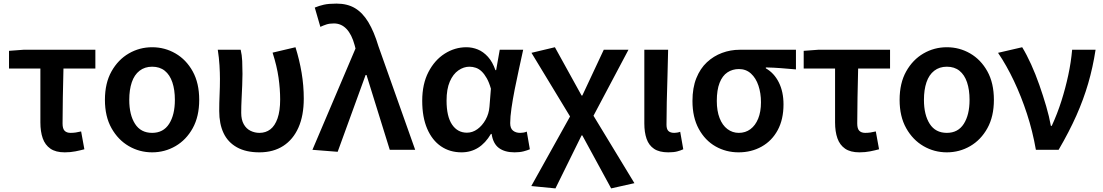

<svg xmlns="http://www.w3.org/2000/svg" viewBox="-20 -831 6117 1065"><path d="M339 14Q289 14 259.5 -6.5Q230 -27 217 -64Q204 -101 204 -152V-451H30V-549L110 -555H509V-451H332Q330 -369 328.5 -290Q327 -211 327 -146Q327 -117 338.5 -105.5Q350 -94 371 -94Q386 -94 400 -96Q414 -98 430 -102L448 -3Q426 3 398.5 8.5Q371 14 339 14Z M824 14Q754 14 694.5 -20.5Q635 -55 598.5 -120Q562 -185 562 -277Q562 -370 598.5 -435Q635 -500 694.5 -534.5Q754 -569 824 -569Q894 -569 953.5 -534.5Q1013 -500 1049 -435Q1085 -370 1085 -277Q1085 -185 1049 -120Q1013 -55 953.5 -20.5Q894 14 824 14ZM824 -94Q886 -94 918 -144Q950 -194 950 -277Q950 -333 936 -374.5Q922 -416 894 -438.5Q866 -461 824 -461Q783 -461 754 -438.5Q725 -416 711 -374.5Q697 -333 697 -277Q697 -194 729 -144Q761 -94 824 -94Z M1419 14Q1344 14 1294 -14Q1244 -42 1220 -93Q1196 -144 1196 -215Q1196 -260 1198 -304.5Q1200 -349 1200 -393Q1200 -427 1197.5 -468.5Q1195 -510 1188 -555H1315Q1322 -526 1323.5 -492.5Q1325 -459 1325 -421Q1325 -395 1323.5 -358Q1322 -321 1320 -281Q1318 -241 1318 -205Q1318 -167 1332 -142Q1346 -117 1369.5 -105.5Q1393 -94 1419 -94Q1454 -94 1479.5 -113.5Q1505 -133 1519.5 -174.5Q1534 -216 1534 -279Q1534 -337 1525 -400.5Q1516 -464 1492 -539L1619 -569Q1641 -499 1653 -427.5Q1665 -356 1665 -284Q1665 -190 1635.5 -123.5Q1606 -57 1551 -21.5Q1496 14 1419 14Z M1853 11 1713 0 1952 -562 1947 -581Q1931 -640 1902 -670.5Q1873 -701 1832 -701Q1808 -701 1791 -695.5Q1774 -690 1757 -682L1726 -789Q1750 -799 1776.5 -805Q1803 -811 1847 -811Q1907 -811 1949.5 -785.5Q1992 -760 2023.5 -707.5Q2055 -655 2079 -575L2283 0H2142L2013 -415H2008Z M2540 14Q2475 14 2426 -19.5Q2377 -53 2349.5 -117Q2322 -181 2322 -272Q2322 -365 2356.5 -431.5Q2391 -498 2447 -533.5Q2503 -569 2567 -569Q2600 -569 2630.5 -556.5Q2661 -544 2686.5 -516Q2712 -488 2728 -442H2732L2752 -555H2882Q2871 -504 2858.5 -447.5Q2846 -391 2835 -335Q2824 -279 2817 -230.5Q2810 -182 2810 -148Q2810 -119 2825.5 -106.5Q2841 -94 2865 -94Q2873 -94 2883 -95.5Q2893 -97 2902 -101L2919 -3Q2905 3 2884 8.5Q2863 14 2834 14Q2780 14 2747.5 -10Q2715 -34 2707 -88H2703Q2643 14 2540 14ZM2570 -95Q2601 -95 2628 -114.5Q2655 -134 2673.5 -167Q2692 -200 2695 -239L2703 -339Q2693 -374 2680 -397Q2667 -420 2652 -434.5Q2637 -449 2619.5 -455Q2602 -461 2584 -461Q2552 -461 2522.5 -440.5Q2493 -420 2475 -378.5Q2457 -337 2457 -273Q2457 -185 2487.5 -140Q2518 -95 2570 -95Z M3061 214 2927 201 3142 -185 2928 -538 3058 -569 3206 -301H3210L3329 -555H3466L3272 -189L3499 185L3370 214L3210 -80H3206Z M3687 14Q3637 14 3608 -5.5Q3579 -25 3566.5 -61Q3554 -97 3554 -146V-555H3686Q3685 -486 3682.5 -411Q3680 -336 3678.5 -266Q3677 -196 3677 -139Q3677 -114 3688 -104Q3699 -94 3720 -94Q3727 -94 3736 -95.5Q3745 -97 3753 -100L3770 -3Q3755 4 3736 9Q3717 14 3687 14Z M4077 14Q4007 14 3949 -19Q3891 -52 3856 -116Q3821 -180 3821 -271Q3821 -344 3842.5 -397.5Q3864 -451 3901 -485.5Q3938 -520 3985 -537.5Q4032 -555 4083 -555H4395V-446Q4349 -450 4311 -453Q4273 -456 4228 -457V-452Q4274 -426 4300 -374Q4326 -322 4326 -252Q4326 -169 4294 -109.5Q4262 -50 4205 -18Q4148 14 4077 14ZM4078 -94Q4115 -94 4142.5 -114.5Q4170 -135 4185.5 -173Q4201 -211 4201 -264Q4201 -314 4187 -356Q4173 -398 4145.5 -423Q4118 -448 4079 -448Q4043 -448 4015 -429.5Q3987 -411 3971.5 -371.5Q3956 -332 3956 -271Q3956 -216 3971.5 -176Q3987 -136 4015 -115Q4043 -94 4078 -94Z M4747 14Q4697 14 4667.5 -6.5Q4638 -27 4625 -64Q4612 -101 4612 -152V-451H4438V-549L4518 -555H4917V-451H4740Q4738 -369 4736.5 -290Q4735 -211 4735 -146Q4735 -117 4746.5 -105.5Q4758 -94 4779 -94Q4794 -94 4808 -96Q4822 -98 4838 -102L4856 -3Q4834 3 4806.5 8.5Q4779 14 4747 14Z M5232 14Q5162 14 5102.5 -20.5Q5043 -55 5006.5 -120Q4970 -185 4970 -277Q4970 -370 5006.5 -435Q5043 -500 5102.5 -534.5Q5162 -569 5232 -569Q5302 -569 5361.5 -534.5Q5421 -500 5457 -435Q5493 -370 5493 -277Q5493 -185 5457 -120Q5421 -55 5361.5 -20.5Q5302 14 5232 14ZM5232 -94Q5294 -94 5326 -144Q5358 -194 5358 -277Q5358 -333 5344 -374.5Q5330 -416 5302 -438.5Q5274 -461 5232 -461Q5191 -461 5162 -438.5Q5133 -416 5119 -374.5Q5105 -333 5105 -277Q5105 -194 5137 -144Q5169 -94 5232 -94Z M5726 0Q5708 -103 5676.5 -199.5Q5645 -296 5604 -382.5Q5563 -469 5516 -538L5650 -569Q5675 -528 5699.5 -474Q5724 -420 5745 -360Q5766 -300 5783 -242Q5800 -184 5809 -133H5814Q5845 -200 5867.5 -271Q5890 -342 5905.5 -414Q5921 -486 5927 -555H6057Q6042 -457 6016 -368Q5990 -279 5950.5 -190Q5911 -101 5852 0Z"/></svg>

Font: Noto Sans SC SemiBold
Style: Regular
Weight: 600
Designer: Ryoko NISHIZUKA 西塚涼子 (kana, bopomofo & ideographs); Paul D. Hunt (Latin, Greek & Cyrillic); Sandoll Communications 산돌커뮤니
Foundry: Adobe
Version: Version 2.004-H2;hotconv 1.0.118;makeotfexe 2.5.65603